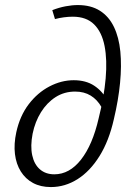

<svg xmlns="http://www.w3.org/2000/svg" viewBox="-20 -731 501 759"><path d="M181.1 8.5Q140.7 8.5 110.7 -7.6Q80.7 -23.7 62.3 -53.1Q43.9 -82.5 39.1 -122Q34.3 -161.5 44.4 -208.1Q58.5 -272.8 93.4 -318.8Q128.4 -364.7 175.5 -389.3Q222.6 -413.9 271.5 -413.9Q319.6 -413.9 352.4 -392.2Q385.2 -370.5 403.2 -335.5L381.5 -307.2Q364.5 -337.3 338.5 -353.1Q312.6 -369 277 -369Q233.9 -369 199.6 -347Q165.4 -325 142 -287.4Q118.6 -249.7 108.9 -202.3Q99.5 -153.3 107.4 -117.1Q115.2 -81 137.9 -61.5Q160.6 -41.9 194.7 -41.9Q254.8 -41.9 300.4 -100.2Q346 -158.5 369.9 -262.8Q391.3 -347.8 397.7 -421Q404.1 -494.2 393.4 -549.1Q382.7 -604.1 352.1 -634.5Q321.5 -665 267.7 -665Q250.1 -665 232.1 -662.5Q214.2 -660.1 197.3 -655.6L186.7 -690.8Q213.2 -701.2 239.2 -706.1Q265.2 -711 287.7 -711Q339.5 -711 374.9 -688.6Q410.2 -666.3 430.2 -625Q450.2 -583.8 455.7 -527.5Q461.2 -471.2 454.6 -403.3Q448.1 -335.4 430.1 -259.8Q410.9 -174.3 373.5 -114.2Q336.1 -54.1 286.6 -22.8Q237.1 8.5 181.1 8.5Z"/></svg>

Font: Ysabeau
Style: Bold Italic
Weight: 700
Italic angle: -12°
Designer: Christian Thalmann (Catharsis Fonts)
Version: Version 2.002